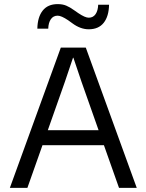

<svg xmlns="http://www.w3.org/2000/svg" viewBox="-20 -911 709 931"><path d="M396 -680.2 643.1 0H557.1L483.9 -207H186L112.8 0H27.8L274.9 -680.2ZM161.1 -772Q162.1 -828.1 187 -859.6Q211.9 -891.1 259.8 -891.1Q283.7 -891.1 301.5 -883.5Q319.3 -876 338.9 -861.8L359.9 -847.2Q392.6 -825.2 410.2 -825.2Q431.6 -825.2 443.4 -842.3Q455.1 -859.4 456.1 -888.2H508.8Q507.8 -832 482.9 -800.5Q458 -769 410.2 -769Q370.1 -769 331.1 -797.9L310.1 -813Q277.3 -835 259.8 -835Q238.3 -835 226.6 -817.9Q214.8 -800.8 213.9 -772ZM211.9 -279.8H458L375 -515.1L335.9 -630.9H334L294.9 -515.1Z"/></svg>

Font: TASA Orbiter Deck
Style: Regular
Weight: 400
Designer: Weizhong Zhang
Version: Version 1.000;Glyphs 3.1.2 (3151)